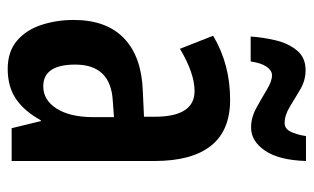

<svg xmlns="http://www.w3.org/2000/svg" viewBox="-174 -610 795 486"><g transform="rotate(90 223.0 -367.5)"><path d="M233 -553Q311 -553 349.5 -504.5Q388 -456 388 -362V0H305L287 -74H285Q262 -32 231 -11Q200 10 155 10Q111 10 83.5 -13.5Q56 -37 43.5 -75.5Q31 -114 31 -157Q31 -240 77.5 -284.5Q124 -329 211 -332L276 -335V-362Q276 -463 211 -463Q166 -463 104 -426L71 -510Q143 -553 233 -553ZM236 -256Q144 -251 144 -161Q144 -80 199 -80Q234 -80 255.5 -114Q277 -148 277 -207V-259ZM73 -605Q75 -636 82.5 -668Q90 -700 108 -722Q126 -744 158 -744Q184 -744 207 -730.5Q230 -717 251 -704Q272 -691 292 -691Q306 -691 313.5 -705.5Q321 -720 325 -745H388Q386 -677 362 -641.5Q338 -606 303 -606Q278 -606 253.5 -619.5Q229 -633 207.5 -646Q186 -659 171 -659Q159 -659 149.5 -645.5Q140 -632 136 -605Z"/></g></svg>

Font: Noto Sans Lao ExtraCondensed SemiBold
Style: Regular
Weight: 600
Width: 2
Designer: Monotype Design Team
Foundry: Monotype Imaging Inc.
Version: Version 2.003; ttfautohint (v1.8.4.7-5d5b)